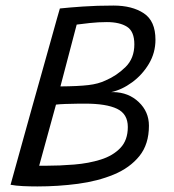

<svg xmlns="http://www.w3.org/2000/svg" viewBox="-20 -673 627 691"><path d="M18 -8Q23.5 -27.5 35.2 -70Q47 -112.5 62.8 -169.5Q78.5 -226.5 96.2 -289.5Q114 -352.5 131 -413.2Q148 -474 162.2 -524.5Q176.5 -575 185.2 -606.8Q194 -638.5 195.5 -642.5Q227.5 -646 278 -649.5Q328.5 -653 388.5 -653Q455.5 -653 497.5 -625.2Q539.5 -597.5 539.5 -530Q539.5 -483 515.8 -443.2Q492 -403.5 455.5 -376.8Q419 -350 380.5 -341.5Q384 -341.5 388.5 -341.5Q442.5 -340.5 479.2 -305.8Q516 -271 516 -220.5Q516 -154 481.8 -111.5Q447.5 -69 389.8 -45Q332 -21 260.5 -11.5Q189 -2 114.5 -2Q88.5 -2 62.5 -3.2Q36.5 -4.5 18 -8ZM197.5 -362Q262 -362.5 298 -366.8Q334 -371 360 -383.5Q400 -400.5 431.8 -431.8Q463.5 -463 463.5 -513.5Q463.5 -560 437 -576.8Q410.5 -593.5 364.5 -593.5Q334 -593.5 303.5 -590.2Q273 -587 256 -584.5ZM121 -76.5Q124 -76.5 130 -76.5Q136 -76.5 144 -76.5Q195 -76.5 247 -80.8Q299 -85 342.8 -98.8Q386.5 -112.5 413.2 -140.5Q440 -168.5 440 -216Q440 -263 401.2 -281.5Q362.5 -300 286.5 -300Q278 -300 257.2 -299.8Q236.5 -299.5 214.8 -298.8Q193 -298 181.5 -296.5Z"/></svg>

Font: Grandstander Light
Style: Italic
Weight: 300
Italic angle: -15°
Designer: Tyler Finck
Foundry: Etcetera Type Co
Version: Version 1.200; ttfautohint (v1.8.3)